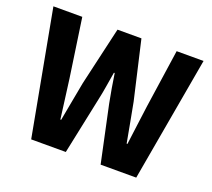

<svg xmlns="http://www.w3.org/2000/svg" viewBox="-110 -771 1005 912"><g transform="rotate(20 393.0 -315.0)"><path d="M130 0 13 -630H159L202 -335Q208 -286 215 -236Q222 -186 228 -136H232Q241 -186 250.5 -236Q260 -286 269 -335L337 -630H458L526 -335Q535 -287 544.5 -236.5Q554 -186 563 -136H567Q574 -186 580 -236Q586 -286 593 -335L636 -630H772L661 0H481L420 -286Q413 -322 406.5 -359.5Q400 -397 395 -432H391Q385 -397 379 -359.5Q373 -322 365 -286L305 0Z"/></g></svg>

Font: Narnoor ExtraBold
Style: Regular
Weight: 800
Designer: S. Sridhar Murthy
Foundry: SIL International
Version: Version 3.000